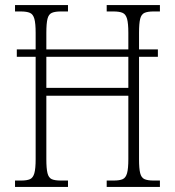

<svg xmlns="http://www.w3.org/2000/svg" viewBox="-20 -734 686 754"><path d="M39 0V-25H63Q86 -25 98 -30.5Q110 -36 115 -54Q120 -72 120 -109V-511H46V-540H120V-605Q120 -642 115 -660Q110 -678 97.5 -683.5Q85 -689 61 -689H39V-714H247V-689H219Q196 -689 183.5 -683.5Q171 -678 166.5 -660Q162 -642 162 -605V-540H484V-605Q484 -642 479 -660Q474 -678 461.5 -683.5Q449 -689 425 -689H399V-714H608V-689H583Q560 -689 547.5 -683.5Q535 -678 530.5 -660Q526 -642 526 -605V-540H600V-511H526V-108Q526 -72 530.5 -54Q535 -36 547.5 -30.5Q560 -25 583 -25H608V0H399V-25H426Q450 -25 462 -30.5Q474 -36 479 -54Q484 -72 484 -109V-358H162V-109Q162 -72 166.5 -54Q171 -36 183 -30.5Q195 -25 219 -25H247V0ZM162 -389H484V-511H162Z"/></svg>

Font: Noto Serif Tamil Condensed ExtraLight
Style: Regular
Weight: 200
Width: 3
Designer: Indian Type Foundry, Tom Grace, and the Monotype Design Team
Foundry: Monotype Imaging Inc.
Version: Version 2.004; ttfautohint (v1.8.4.7-5d5b)